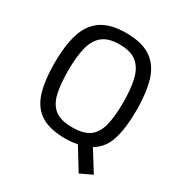

<svg xmlns="http://www.w3.org/2000/svg" viewBox="-195 -837 1050 1119"><g transform="rotate(30 330.0 -277.0)"><path d="M498 147 409 2Q394 5 373 7.5Q352 10 330 10Q222 10 162 -29Q102 -68 78 -146.5Q54 -225 54 -342Q54 -457 78.5 -537Q103 -617 163 -659Q223 -701 330 -701Q437 -701 497.5 -659.5Q558 -618 582 -537.5Q606 -457 606 -342Q606 -222 582 -144Q558 -66 493 -28L578 109ZM330 -67Q407 -67 446.5 -96.5Q486 -126 501 -187Q516 -248 516 -342Q516 -432 501 -495Q486 -558 446 -591Q406 -624 330 -624Q254 -624 214.5 -591Q175 -558 160 -495.5Q145 -433 145 -342Q145 -250 159.5 -189Q174 -128 213.5 -97.5Q253 -67 330 -67Z"/></g></svg>

Font: Cairo Play Medium
Style: Regular
Weight: 500
Version: Version 3.119